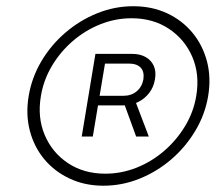

<svg xmlns="http://www.w3.org/2000/svg" viewBox="-20 -757 689 608"><path d="M307.6 -168.9Q249 -168.9 201.2 -191.2Q153.3 -213.4 120.6 -252.4Q87.9 -291.5 74.5 -343Q61 -394.5 70.8 -453.1Q80.6 -511.7 111.1 -563.2Q141.6 -614.7 187.3 -653.8Q232.9 -692.9 288.1 -715.1Q343.3 -737.3 401.9 -737.3Q460.9 -737.3 508.8 -715.1Q556.6 -692.9 589.1 -653.8Q621.6 -614.7 635.3 -563.2Q648.9 -511.7 639.2 -453.1Q629.4 -394.5 598.6 -343Q567.9 -291.5 522.5 -252.4Q477.1 -213.4 421.9 -191.2Q366.7 -168.9 307.6 -168.9ZM313.5 -207Q364.7 -207 412.6 -226.1Q460.4 -245.1 500 -279.3Q539.6 -313.5 566.4 -358.2Q593.3 -402.8 601.6 -454.1Q612.8 -521.5 588.9 -577.1Q564.9 -632.8 514.6 -666Q464.4 -699.2 396.5 -699.2Q345.7 -699.2 297.9 -680.2Q250 -661.1 210.4 -627Q170.9 -592.8 144.3 -548.1Q117.7 -503.4 109.4 -452.1Q98.1 -384.8 121.8 -329.1Q145.5 -273.4 195.6 -240.2Q245.6 -207 313.5 -207ZM411.1 -324.7 367.7 -443.8H405.8L451.2 -324.7ZM238.8 -324.7 282.2 -586.4H398.4Q423.3 -586.4 441.2 -576.4Q459 -566.4 467 -548.3Q475.1 -530.3 470.7 -505.9Q466.8 -481.4 452.6 -462.9Q438.5 -444.3 417.2 -433.8Q396 -423.3 370.1 -423.3H275.4L279.8 -453.6H370.1Q396 -453.6 412.8 -467.8Q429.7 -481.9 434.1 -505.9Q437.5 -530.3 425.3 -543Q413.1 -555.7 387.7 -555.7H312.5L273.9 -324.7Z"/></svg>

Font: Inter 20pt ExtraLight
Style: Italic
Weight: 250
Italic angle: -9.3988°
Version: Version 4.001;git-66647c0bb